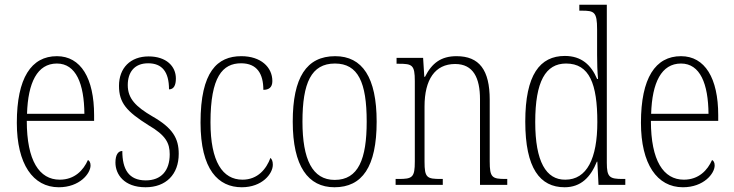

<svg xmlns="http://www.w3.org/2000/svg" viewBox="-20 -780 3096 810"><path d="M228 10C316 10 362 -48 362 -82C362 -95 357 -102 351 -105C332 -62 295 -22 232 -22C146 -22 93 -102 93 -270H377V-294C377 -450 321 -543 220 -543C112 -543 51 -451 51 -262C51 -88 119 10 228 10ZM336 -300H94C98 -431 137 -512 220 -512C301 -512 335 -426 336 -300Z M594 10C680 10 734 -44 734 -131C734 -196 709 -240 623 -289C553 -330 519 -364 519 -421C519 -473 545 -513 605 -513C663 -513 693 -478 693 -403C713 -403 722 -420 722 -449C722 -500 682 -542 607 -542C530 -542 482 -493 482 -418C482 -346 514 -310 606 -252C680 -209 696 -176 696 -129C696 -60 660 -19 595 -19C523 -19 496 -66 496 -143C479 -143 467 -128 467 -94C467 -45 503 10 594 10Z M1000 10C1086 10 1131 -47 1131 -85C1131 -100 1127 -108 1121 -114C1104 -68 1068 -22 1003 -22C919 -22 868 -98 868 -264C868 -456 919 -513 997 -513C1065 -513 1091 -468 1091 -401C1114 -401 1129 -411 1129 -438C1129 -497 1080 -543 998 -543C897 -543 826 -478 826 -263C826 -64 901 10 1000 10Z M1391 10C1508 10 1569 -76 1569 -267C1569 -453 1509 -543 1394 -543C1273 -543 1215 -453 1215 -267C1215 -78 1280 10 1391 10ZM1392 -21C1298 -21 1256 -107 1256 -267C1256 -430 1293 -512 1393 -512C1491 -512 1527 -432 1527 -267C1527 -109 1492 -21 1392 -21Z M1649 0H1848V-25H1840C1781 -25 1771 -30 1771 -98V-331C1771 -444 1815 -510 1900 -510C1977 -510 2005 -451 2005 -361V0H2120V-25H2113C2056 -25 2046 -31 2046 -99V-359C2046 -485 2002 -543 1906 -543C1841 -543 1802 -514 1773 -456H1770L1765 -536H1653V-511H1663C1719 -511 1730 -506 1730 -438V-99C1730 -31 1720 -25 1661 -25H1649Z M2362 10C2431 10 2472 -33 2498 -98H2500L2505 0H2618V-25H2607C2552 -25 2540 -32 2540 -93V-760H2424V-735H2434C2487 -735 2499 -730 2499 -656V-548C2499 -515 2500 -479 2503 -447H2499C2474 -506 2433 -544 2363 -544C2258 -544 2196 -465 2196 -267C2196 -70 2258 10 2362 10ZM2365 -22C2284 -21 2238 -98 2238 -265C2238 -437 2282 -512 2368 -512C2467 -512 2500 -426 2500 -265C2500 -111 2456 -22 2365 -22Z M2861 10C2949 10 2995 -48 2995 -82C2995 -95 2990 -102 2984 -105C2965 -62 2928 -22 2865 -22C2779 -22 2726 -102 2726 -270H3010V-294C3010 -450 2954 -543 2853 -543C2745 -543 2684 -451 2684 -262C2684 -88 2752 10 2861 10ZM2969 -300H2727C2731 -431 2770 -512 2853 -512C2934 -512 2968 -426 2969 -300Z"/></svg>

Font: Noto Serif Georgian Condensed ExtraLight
Style: Regular
Weight: 200
Width: 3
Designer: Monotype Design Team, Akaki Razmadze
Foundry: Google LLC
Version: Version 2.003